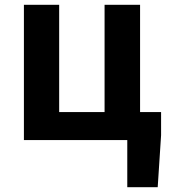

<svg xmlns="http://www.w3.org/2000/svg" viewBox="-20 -580 702 795"><path d="M560 -116H647V-20L633 195H507V0H79V-560H225V-116H413V-560H560Z"/></svg>

Font: Source Han Sans CN Bold
Style: Bold
Weight: 700
Designer: Ryoko NISHIZUKA 西塚涼子 (kana & ideographs); Paul D. Hunt (Latin, Greek & Cyrillic); Wenlong ZHANG 张文龙 (bopomofo); Sandoll 
Foundry: Adobe Systems Incorporated
Version: Version 1.00;May 30, 2023;FontCreator 11.5.0.2422 32-bit